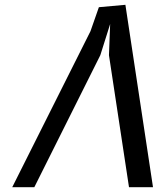

<svg xmlns="http://www.w3.org/2000/svg" viewBox="-20 -780 690 800"><path d="M434 -550 439 -680 398 -550 123 0H31L357 -650L392 -750L502.5 -760L617.5 0H517.5Z"/></svg>

Font: B612
Style: Italic
Weight: 400
Italic angle: -10°
Designer: Nicolas Chauveau, Thomas Paillot, Jonathan Favre-Lamarine, Jean-Luc Vinot
Foundry: AIRBUS
Version: Version 1.008